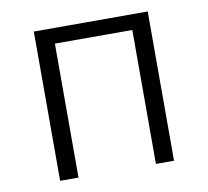

<svg xmlns="http://www.w3.org/2000/svg" viewBox="-65 -608 735 679"><g transform="rotate(-10 302.5 -268.0)"><path d="M507 -536V0H442V-481H164V0H98V-536Z"/></g></svg>

Font: 寒蝉端黑体 Light
Style: Regular
Weight: 300
Designer: ChillDuanSans {Warren2060}; 
Source Han Sans {Ryoko NISHIZUKA 西塚涼子 (kana, bopomofo & ideographs); Paul D. Hunt (Latin, G
Foundry: ChillType&Adobe
Version: Version 1.300;Glyphs 3.3 (3306)